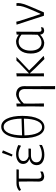

<svg xmlns="http://www.w3.org/2000/svg" viewBox="1098 -1850 932 3179"><g transform="rotate(-90 1564.5 -261.0)"><path d="M197 -416 195 -103Q195 -70 206.5 -55Q218 -40 244 -40Q272 -40 309 -59L316 -54L310 -17Q268 1 237 4Q190 4 168.5 -19.5Q147 -43 147 -91L149 -215L147 -416H127Q66 -416 14 -381L7 -383L-5 -405L-4 -412Q24 -435 54 -445Q84 -455 122 -455H346L350 -450L345 -416Z M755 -73 752 -33Q714 -13 672 -3Q630 7 591 7Q513 7 466 -26Q419 -59 419 -120Q419 -167 445.5 -198Q472 -229 521 -240Q439 -272 439 -345Q439 -398 484.5 -429.5Q530 -461 600 -461Q638 -461 678.5 -451.5Q719 -442 753 -424L742 -383L737 -381Q668 -422 597 -422Q549 -422 518 -400Q487 -378 487 -340Q487 -309 506.5 -287.5Q526 -266 561 -255L691 -256L695 -251L691 -215H581Q527 -215 496.5 -190.5Q466 -166 466 -126Q466 -81 501.5 -57.5Q537 -34 596 -34Q674 -34 749 -76ZM627 -693 660 -681 662 -673Q637 -614 596 -523L589 -521L562 -533Q588 -595 620 -690Z M1235 -357Q1235 -184 1185 -88Q1135 8 1047 8Q963 8 915 -84.5Q867 -177 867 -343Q867 -457 890 -539Q913 -621 955.5 -664Q998 -707 1056 -707Q1140 -707 1187.5 -614.5Q1235 -522 1235 -357ZM912 -362 1189 -371Q1187 -511 1151.5 -589Q1116 -667 1054 -667Q989 -667 951.5 -586.5Q914 -506 912 -362ZM1189 -332 912 -323Q915 -184 951 -107.5Q987 -31 1049 -31Q1113 -31 1149.5 -110Q1186 -189 1189 -332Z M1679 -315Q1680 -363 1655.5 -389.5Q1631 -416 1586 -416Q1550 -416 1512 -394.5Q1474 -373 1439 -333L1438 -198L1441 0H1389L1392 -195L1390 -451L1439 -457V-384H1444Q1478 -417 1514.5 -437Q1551 -457 1585 -461Q1654 -461 1691 -425.5Q1728 -390 1727 -325L1726 -197L1728 185H1676Z M2207 -26 2224 -10V-3Q2211 2 2180 8L2173 6L2089 -79Q2080 -88 2028.5 -139.5Q1977 -191 1938 -236V-198L1939 0H1889L1890 -195L1889 -451L1940 -457L1938 -247L2117 -418L2149 -455H2210L1988 -245Q2054 -172 2207 -26Z M2703 -45 2697 -12Q2674 2 2645 4Q2616 2 2600.5 -13.5Q2585 -29 2580 -60H2575Q2524 -6 2448 5Q2363 5 2315 -54.5Q2267 -114 2267 -218Q2267 -331 2322.5 -396.5Q2378 -462 2475 -462Q2529 -453 2577 -417L2581 -418V-452L2629 -458L2627 -87Q2627 -61 2634.5 -50.5Q2642 -40 2661 -40Q2683 -40 2696 -50ZM2578 -105 2581 -239V-371Q2523 -419 2464 -419Q2396 -419 2355.5 -365Q2315 -311 2315 -222Q2315 -136 2351 -88Q2387 -40 2448 -40Q2519 -40 2578 -105Z M3103 -426Q3103 -389 3087.5 -339Q3072 -289 3031 -193L2948 0H2893L2745 -453L2794 -458L2807 -404L2920 -57H2926L2993 -212Q3029 -295 3043 -342.5Q3057 -390 3057 -427Q3057 -444 3056 -452L3058 -455H3101Q3103 -435 3103 -426Z"/></g></svg>

Font: Luna Sans Light
Style: Regular
Weight: 300
Designer: Juan Pablo del Peral
Foundry: Huerta Tipografica
Version: Version 2.001; ttfautohint (v1.5)